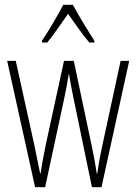

<svg xmlns="http://www.w3.org/2000/svg" viewBox="-20 -784 571 804"><path d="M285 -764H245C222 -720 180 -648 156 -614V-606H178C204 -637 239 -690 265 -726C293 -687 326 -638 354 -606H375V-614C359 -638 310 -717 285 -764ZM287 -377 365 0H405L521 -529H485L406 -163C398 -125 395 -109 387 -57H385C379 -100 371 -142 363 -178L289 -529H248L173 -184C164 -141 154 -88 150 -58H148C140 -98 132 -138 123 -180L46 -529H10L127 0H169L250 -377C257 -409 263 -443 268 -474H269C274 -443 280 -410 287 -377Z"/></svg>

Font: Noto Sans Ethiopic ExtraCondensed ExtraLight
Style: Regular
Weight: 200
Width: 2
Designer: Monotype Design Team
Foundry: Monotype Imaging Inc.
Version: Version 2.102